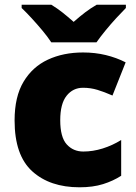

<svg xmlns="http://www.w3.org/2000/svg" viewBox="-20 -879 579 816"><path d="M318 -83Q192 -83 117 -151Q42 -219 42 -367Q42 -468 80 -531.5Q118 -595 183.5 -625.5Q249 -656 333 -656Q384 -656 429.5 -645Q475 -634 514 -614L458 -473Q424 -488 394.5 -497Q365 -506 333 -506Q290 -506 263 -472Q236 -438 236 -368Q236 -296 263.5 -265.5Q291 -235 334 -235Q375 -235 416.5 -248Q458 -261 495 -284V-132Q461 -110 418 -96.5Q375 -83 318 -83ZM198 -699Q183 -722 160.5 -749Q138 -776 114.5 -801.5Q91 -827 72 -845V-859H198Q224 -843 245.5 -826Q267 -809 293 -786Q319 -809 342 -826.5Q365 -844 391 -859H515V-845Q498 -828 474.5 -802.5Q451 -777 428.5 -749.5Q406 -722 390 -699Z"/></svg>

Font: Noto Sans Kannada UI Black
Style: Regular
Weight: 900
Designer: Jelle Bosma - Monotype Design Team
Foundry: Monotype Imaging Inc.
Version: Version 2.005; ttfautohint (v1.8.4.7-5d5b)